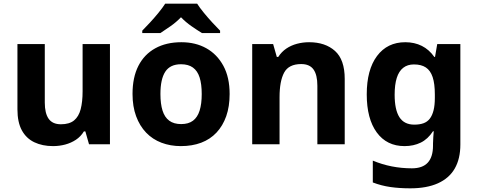

<svg xmlns="http://www.w3.org/2000/svg" viewBox="-20 -786 2606 1046"><path d="M579 -546V0H465L445 -70H437Q420 -42 393.5 -24.5Q367 -7 335 1.5Q303 10 269 10Q211 10 167 -11Q123 -32 99 -76Q75 -120 75 -190V-546H224V-227Q224 -169 245 -139Q266 -109 312 -109Q358 -109 383.5 -130Q409 -151 419.5 -191Q430 -231 430 -289V-546Z M1231 -274Q1231 -205.6 1212.5 -153.1Q1193.9 -100.5 1159.5 -63.7Q1125 -27 1076 -8.5Q1027 10 965.4 10Q908.2 10 859.6 -8.5Q811 -27 776 -63.5Q741 -100 721.5 -153Q702 -206 702 -274.2Q702 -364.7 734 -427.3Q766.1 -489.9 825.9 -522.9Q885.7 -556 968 -556Q1045.4 -556 1104.2 -523Q1163 -490 1197 -427.3Q1231 -364.7 1231 -274ZM854 -273.8Q854 -220 865.5 -183.5Q877 -147 902 -128.5Q927 -110 967 -110Q1007 -110 1031.5 -128.5Q1056 -147 1067.5 -183.5Q1079 -220 1079 -273.6Q1079 -328 1067.5 -364Q1056 -400 1031 -418Q1006.1 -436 966.3 -436Q907 -436 880.5 -395.5Q854 -355 854 -273.8ZM1054 -766Q1068 -744 1090.5 -716.5Q1113 -689 1137 -663Q1161 -637 1179 -619V-606H1080Q1054 -622 1023 -643.5Q992 -665 966 -692Q940 -665 910 -644Q880 -623 854 -606H755V-619Q774 -638 797.5 -663.5Q821 -689 843.5 -716.5Q866 -744 880 -766Z M1664 -556Q1752 -556 1805 -508.5Q1858 -461 1858 -356V0H1709V-319Q1709 -378 1688 -407.5Q1667 -437 1621 -437Q1553 -437 1528 -390.5Q1503 -344 1503 -257V0H1354V-546H1468L1488 -476H1496Q1514 -504 1540 -521.5Q1566 -539 1598 -547.5Q1630 -556 1664 -556Z M2188 -556Q2238 -556 2278 -536Q2318 -516 2346 -476H2350L2362 -546H2488V1Q2488 79 2457.5 132Q2427 185 2366 212.5Q2305 240 2215 240Q2157 240 2107.5 233Q2058 226 2011 208V89Q2061 110 2114.5 120.5Q2168 131 2224 131Q2282 131 2310.5 100Q2339 69 2339 7V-4Q2339 -21 2340.5 -39Q2342 -57 2343 -71H2339Q2311 -28 2272 -9Q2233 10 2184 10Q2087 10 2032.5 -64.5Q1978 -139 1978 -272Q1978 -406 2034 -481Q2090 -556 2188 -556ZM2235 -435Q2200 -435 2176.5 -416.5Q2153 -398 2141.5 -361.5Q2130 -325 2130 -270Q2130 -188 2156 -147.5Q2182 -107 2237 -107Q2266 -107 2287 -114.5Q2308 -122 2321.5 -139.5Q2335 -157 2342 -185Q2349 -213 2349 -253V-271Q2349 -330 2337 -366Q2325 -402 2300 -418.5Q2275 -435 2235 -435Z"/></svg>

Font: Noto Sans Malayalam
Style: Regular
Weight: 400
Designer: Jelle Bosma - Monotype Design Team
Foundry: Monotype Imaging Inc.
Version: Version 2.103